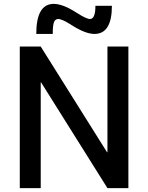

<svg xmlns="http://www.w3.org/2000/svg" viewBox="-20 -970 764 990"><path d="M374 -905Q425 -872 444 -872Q472 -872 472 -940H557Q557 -795 467 -795Q421 -795 350 -840Q301 -872 280 -872Q265 -872 258.5 -856Q252 -840 252 -795H167Q167 -950 257 -950Q304 -950 374 -905ZM82 0V-730H190L532 -185H534V-730H642V0H534L192 -545H190V0Z"/></svg>

Font: Mplus 1p Medium
Style: Regular
Weight: 500
Version: Version 1.061